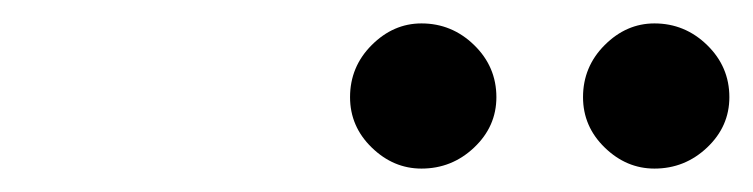

<svg xmlns="http://www.w3.org/2000/svg" viewBox="-20 -705 643 164"><path d="M279 -622Q279 -648 297.5 -666.5Q316 -685 340 -685Q366 -685 385 -666.5Q404 -648 404 -622Q404 -597 385 -579Q366 -561 340 -561Q316 -561 297.5 -579Q279 -597 279 -622ZM478 -622Q478 -648 496.5 -666.5Q515 -685 539 -685Q565 -685 584 -666.5Q603 -648 603 -622Q603 -597 584 -579Q565 -561 539 -561Q515 -561 496.5 -579Q478 -597 478 -622Z"/></svg>

Font: Ibarra Real Nova
Style: Italic
Weight: 400
Italic angle: -22°
Designer: Jose Maria Ribagorda & Octavio Pardo
Foundry: Octavio Pardo
Version: Version 1.014